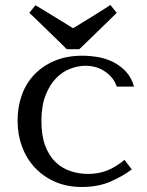

<svg xmlns="http://www.w3.org/2000/svg" viewBox="-20 -733 584 765"><path d="M331 -40Q295 -40 261.5 -51Q228 -62 202 -86.5Q176 -111 160.5 -151.5Q145 -192 145 -251Q145 -312 162 -354.5Q179 -397 204.5 -422.5Q230 -448 261 -459.5Q292 -471 320 -471Q366 -471 400 -447Q434 -423 445 -388H514Q504 -424 482 -447.5Q460 -471 431.5 -485.5Q403 -500 370.5 -505.5Q338 -511 308 -511Q245 -511 197 -490.5Q149 -470 116 -435Q83 -400 66.5 -353Q50 -306 50 -253Q50 -197 68 -148.5Q86 -100 119.5 -64.5Q153 -29 200 -8.5Q247 12 306 12Q372 12 421.5 -10Q471 -32 505 -58L476 -96Q441 -67 406.5 -53.5Q372 -40 331 -40ZM271 -621Q271 -620 282 -627Q293 -634 309.5 -644Q326 -654 345.5 -666Q365 -678 381.5 -688.5Q398 -699 409 -706Q420 -713 420 -713L445 -682Q445 -682 434 -671Q423 -660 406.5 -644Q390 -628 370.5 -609Q351 -590 334.5 -574Q318 -558 307 -547.5Q296 -537 296 -537H246Q246 -537 235 -548Q224 -559 207.5 -575Q191 -591 171.5 -610Q152 -629 135.5 -645Q119 -661 108 -671.5Q97 -682 97 -682L121 -712Q121 -712 132.5 -705.5Q144 -699 160.5 -688.5Q177 -678 196.5 -666.5Q216 -655 232.5 -644.5Q249 -634 260 -627.5Q271 -621 271 -621Z"/></svg>

Font: Tenor Sans
Style: Regular
Weight: 400
Designer: Denis Masharov
Foundry: Denis Masharov
Version: Version 1.1